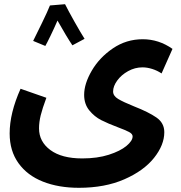

<svg xmlns="http://www.w3.org/2000/svg" viewBox="-20 -664 861 915"><path d="M78 -241 201 -198Q182 -147 174 -114.5Q166 -82 166 -52Q166 11 220 51Q274 91 372 91Q444 91 498.5 73.5Q553 56 582.5 31.5Q612 7 612 -14Q612 -26 595 -35Q578 -44 543 -57Q495 -75 462.5 -91.5Q430 -108 405.5 -138Q381 -168 381 -212Q381 -265 417.5 -327.5Q454 -390 518 -433.5Q582 -477 660 -477Q737 -477 802 -431L750 -314Q729 -328 705 -335.5Q681 -343 659 -343Q623 -343 590.5 -325Q558 -307 538.5 -280Q519 -253 519 -228Q519 -207 543 -192.5Q567 -178 619 -157Q688 -130 725.5 -104Q763 -78 763 -34Q763 27 714 88.5Q665 150 572.5 190.5Q480 231 356 231Q259 231 184.5 201.5Q110 172 68 113.5Q26 55 26 -28Q26 -125 78 -241ZM325 -448Q298 -488 254 -566Q238 -529 220.5 -493Q203 -457 196 -445L138 -469Q154 -501 180.5 -555.5Q207 -610 218 -638L290 -644Q306 -612 335 -560.5Q364 -509 383 -479Z"/></svg>

Font: Noto Sans Arabic
Style: Bold
Weight: 700
Designer: Nadine Chahine
Foundry: Monotype Imaging Inc.
Version: Version 1.001